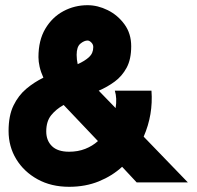

<svg xmlns="http://www.w3.org/2000/svg" viewBox="-20 -702 757 739"><path d="M506 0 450 -60Q412 -25 360.5 -4Q309 17 246 17Q177 17 124.5 -12Q72 -41 42.5 -89.5Q13 -138 13 -198Q13 -257 32 -296Q51 -335 81.5 -360.5Q112 -386 147 -403Q137 -425 132.5 -445Q128 -465 128 -482Q128 -547 154.5 -591.5Q181 -636 224 -659Q267 -682 317 -682Q356 -682 394.5 -663Q433 -644 459 -608.5Q485 -573 485 -524Q485 -474 467.5 -441.5Q450 -409 421.5 -388Q393 -367 360 -353L425 -286Q431 -324 422 -353H563Q570 -261 533 -176L703 0ZM339 -521Q339 -531 331.5 -538.5Q324 -546 317 -546Q304 -546 289.5 -534Q275 -522 275 -491Q275 -482 276 -473Q277 -464 279 -455Q306 -467 322.5 -482Q339 -497 339 -521ZM158 -196Q158 -161 180 -139.5Q202 -118 246 -118Q280 -118 308 -129Q336 -140 357 -159L225 -298Q196 -282 177 -258.5Q158 -235 158 -196Z"/></svg>

Font: Lil Grotesk Black
Style: Regular
Weight: 900
Designer: Bastien Sozeau
Foundry: NBR — Bastien Sozeau
Version: Version 3.003; ttfautohint (v1.8.4.7-5d5b);gftools[0.9.33]